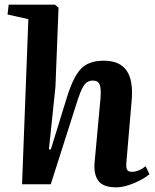

<svg xmlns="http://www.w3.org/2000/svg" viewBox="-20 -787 663 820"><path d="M602.1 -77.1 618.2 -43Q595.2 -22.9 552.5 -4.9Q509.8 13.2 477.1 13.2Q420.9 13.2 400.4 -14.4Q379.9 -42 383.8 -90.8L409.2 -367.2Q412.6 -409.7 405.5 -426.3Q398.4 -442.9 377 -442.9Q352.1 -442.9 337.9 -421.6Q323.7 -400.4 305.2 -339.8L196.8 0H74.2L101.1 -705.1L12.2 -725.1L17.1 -767.1H214.8L230 -753.9L216.8 -416L189 -149.9L196.8 -147.9L265.1 -369.1Q292 -457 325 -492.4Q357.9 -527.8 422.9 -527.8Q491.7 -527.8 521 -485.1Q550.3 -442.4 542 -354L520 -96.2Q517.6 -72.8 522.5 -63Q527.3 -53.2 543 -53.2Q571.8 -53.2 602.1 -77.1Z"/></svg>

Font: Literata SemiBold
Style: Italic
Weight: 650
Italic angle: -2.39999°
Designer: Latin by Veronika Burian and Jose Scaglione. Greek by Irene Vlachou. Cyrillic by Vera Evstafieva
Foundry: TypeTogether
Version: Version 3.021